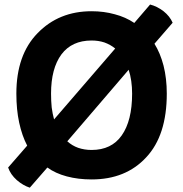

<svg xmlns="http://www.w3.org/2000/svg" viewBox="-20 -785 825 865"><path d="M392.6 -734.4Q245.1 -734.4 149.4 -635.7Q53.7 -538.1 53.7 -363.3Q53.7 -291 66.4 -232.4Q79.1 -173.8 102.5 -128.9Q74.2 -95.7 16.6 -30.3Q27.3 1 55.7 26.4Q84 50.8 114.3 60.5Q140.6 30.3 193.4 -30.3Q229.5 -3.9 281.2 9.8Q332 23.4 392.6 23.4Q546.9 23.4 638.7 -76.2Q731.4 -174.8 731.4 -363.3Q731.4 -431.6 716.8 -489.3Q702.1 -545.9 675.8 -587.9Q703.1 -620.1 757.8 -682.6Q745.1 -711.9 716.8 -734.4Q687.5 -756.8 656.2 -764.6Q632.8 -737.3 585 -681.6Q545.9 -708 497.1 -720.7Q448.2 -734.4 392.6 -734.4ZM575.2 -363.3Q575.2 -241.2 528.3 -174.8Q482.4 -109.4 392.6 -109.4Q360.4 -109.4 332 -119.1Q304.7 -128.9 283.2 -148.4Q375 -255.9 559.6 -470.7Q567.4 -447.3 571.3 -419.9Q575.2 -392.6 575.2 -363.3ZM210 -363.3Q210 -476.6 256.8 -540Q303.7 -602.5 392.6 -602.5Q423.8 -602.5 450.2 -593.8Q477.5 -584 499 -566.4Q407.2 -460 223.6 -247.1Q216.8 -271.5 212.9 -300.8Q210 -330.1 210 -363.3Z"/></svg>

Font: cl
Style: Bold
Weight: 400
Designer: Mitja Miklavcic
Version: Version 7.504; 2011; Build 1021